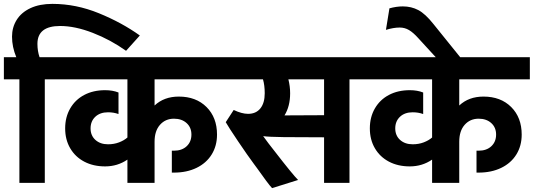

<svg xmlns="http://www.w3.org/2000/svg" viewBox="-30 -943 2752 990"><path d="M281 -534H201V0H70V-534H-10V-648H54Q32 -701 32 -754Q32 -802 56 -840.5Q80 -879 127 -901Q174 -923 240 -923Q362 -923 480.5 -874.5Q599 -826 691 -760L620 -681Q540 -738 448.5 -773.5Q357 -809 280 -809Q163 -809 163 -717Q163 -680 174 -648H281Z M1131 -534H767V-399Q816 -445 892 -445Q981 -445 1035 -391Q1089 -337 1089 -249Q1089 -191 1061.5 -146.5Q1034 -102 983.5 -77.5Q933 -53 867 -53H856V-166H867Q908 -166 932.5 -189Q957 -212 957 -249Q957 -286 932 -308.5Q907 -331 867 -331Q823 -331 795 -299.5Q767 -268 767 -212V0H627V-120Q576 -85 512 -85Q451 -85 404.5 -109.5Q358 -134 332 -178.5Q306 -223 306 -281Q306 -339 332 -384Q358 -429 404.5 -453.5Q451 -478 512 -478Q551 -478 581 -466V-355Q556 -364 527 -364Q486 -364 461.5 -341Q437 -318 437 -281Q437 -244 462 -221.5Q487 -199 527 -199Q558 -199 584 -209Q610 -219 627 -234V-534H261V-648H1131Z M1852 -534H1772V0H1641V-235Q1511 -235 1433 -236Q1355 -237 1327 -241Q1352 -206 1387 -162Q1479 -43 1507 -15L1373 27Q1363 17 1341.5 -12Q1320 -41 1296 -75L1279 -98Q1247 -141 1197.5 -214.5Q1148 -288 1134 -313L1175 -376Q1217 -356 1249 -356Q1290 -356 1312.5 -384Q1335 -412 1335 -462Q1335 -503 1326 -534H1111V-648H1852ZM1641 -349V-534H1457Q1466 -498 1466 -462Q1466 -395 1437 -348Q1486 -349 1641 -349Z M2702 -534H2338V-399Q2387 -445 2463 -445Q2552 -445 2606 -391Q2660 -337 2660 -249Q2660 -191 2632.5 -146.5Q2605 -102 2554.5 -77.5Q2504 -53 2438 -53H2427V-166H2438Q2479 -166 2503.5 -189Q2528 -212 2528 -249Q2528 -286 2503 -308.5Q2478 -331 2438 -331Q2394 -331 2366 -299.5Q2338 -268 2338 -212V0H2198V-120Q2147 -85 2083 -85Q2022 -85 1975.5 -109.5Q1929 -134 1903 -178.5Q1877 -223 1877 -281Q1877 -339 1903 -384Q1929 -429 1975.5 -453.5Q2022 -478 2083 -478Q2122 -478 2152 -466V-355Q2127 -364 2098 -364Q2057 -364 2032.5 -341Q2008 -318 2008 -281Q2008 -244 2033 -221.5Q2058 -199 2098 -199Q2129 -199 2155 -209Q2181 -219 2198 -234V-534H1832V-648H2702Z M2226 -638 2127 -746Q2101 -775 2079 -788Q2057 -801 2031 -801Q1999 -801 1960 -789L1978 -900Q2014 -910 2047 -910Q2091 -910 2127 -891Q2163 -872 2205 -819L2351 -638Z"/></svg>

Font: Madhuban SemiBold
Style: Regular
Weight: 600
Designer: jaikishan Patel
Foundry: MagicType
Version: Version 1.000